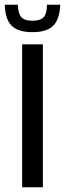

<svg xmlns="http://www.w3.org/2000/svg" viewBox="-43 -786 273 806"><path d="M50 0V-600H137V0ZM-23 -766H32Q33 -729 46.5 -714Q60 -699 93 -699Q127 -699 140.5 -714Q154 -729 154 -766H210Q207 -704 180 -677.5Q153 -651 93 -651Q34 -651 6.5 -677.5Q-21 -704 -23 -766Z"/></svg>

Font: Big Shoulders Display SemiBold
Style: Regular
Weight: 600
Designer: Patric King
Foundry: XO Type Co
Version: Version 1.000; ttfautohint (v1.8.2)